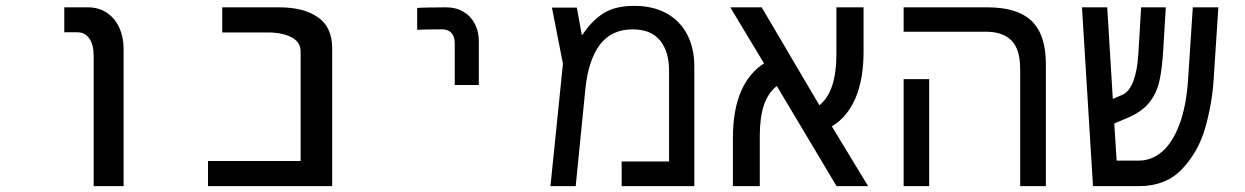

<svg xmlns="http://www.w3.org/2000/svg" viewBox="-20 -634 4240 654"><path d="M244 -524H199V-609H279.5Q317 -609 344.5 -590.2Q372 -571.5 386.5 -539.5Q401 -507.5 401 -468.5V0H299V-444.5Q299 -481.5 284.2 -502.8Q269.5 -524 244 -524Z M688.5 -85.5H1004V-458Q1004 -491.5 972 -507.5Q940 -523.5 893 -523.5H737V-609H931.5Q1014.5 -609 1063 -575.2Q1111.5 -541.5 1111.5 -469V0H688.5Z M1500 -609Q1479.5 -609 1445.2 -608.5Q1411 -608 1401 -607V-532.5Q1424.5 -534 1486 -534Q1506.5 -534 1517.8 -521.8Q1529 -509.5 1529 -486.5V-344.5H1611V-494Q1611 -527 1597.2 -553.2Q1583.5 -579.5 1558.2 -594.2Q1533 -609 1500 -609Z M2345 -408V0H2097.5V-84H2259V-393Q2259 -459 2228 -496.5Q2197 -534 2135 -534Q2062.5 -534 2023.2 -481.5Q1984 -429 1974 -332L1941 0H1855L1897.5 -417L1860 -608H1945L1961.5 -516H1964.5Q1994 -561.5 2034 -587.8Q2074 -614 2140.5 -614Q2205 -614 2251 -588.2Q2297 -562.5 2321 -516Q2345 -469.5 2345 -408Z M2568 -170.5V0H2476.5V-164.5Q2476.5 -259 2504 -322.5Q2531.5 -386 2582.5 -418L2467.5 -609H2574.5L2771 -275.5Q2829 -321 2829 -450.5V-609H2921.5V-457Q2921.5 -364 2894 -299.8Q2866.5 -235.5 2813.5 -203.5L2937 0H2829.5L2626 -341Q2596 -317.5 2582 -275.5Q2568 -233.5 2568 -170.5Z M3338 -526H3058V-609H3344Q3445.5 -609 3494 -562.5Q3542.5 -516 3542.5 -415.5V0H3455V-397.5Q3455 -466.5 3425.2 -496.2Q3395.5 -526 3338 -526ZM3058 -364.5H3145V0H3058Z M3665.5 -609H3751.5L3770.5 -297L3803 -311Q3826.5 -321.5 3840.2 -357.2Q3854 -393 3857.5 -450L3867 -609H3951L3942.5 -467.5Q3938.5 -399 3929.2 -357.8Q3920 -316.5 3894.8 -284.8Q3869.5 -253 3819.5 -232L3775.5 -213.5L3783.5 -87H3859.5Q3903 -87 3938.5 -117.5Q3974 -148 3997.5 -210.2Q4021 -272.5 4027 -365L4043 -609H4130L4114 -363.5Q4108.5 -280 4085.5 -199Q4062.5 -118 4007.2 -59Q3952 0 3859.5 0H3703Z"/></svg>

Font: JuliaMono
Style: Regular
Weight: 400
Monospace: yes
Designer: cormullion
Foundry: corm
Version: Version 0.055; ttfautohint (v1.8.4)